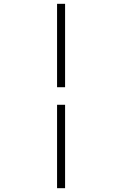

<svg xmlns="http://www.w3.org/2000/svg" viewBox="-20 -843 640 1006"><path d="M279 -386V-823H321V-386ZM279 143V-294H321V143Z"/></svg>

Font: Iosevka Aile Extralight
Style: Regular
Weight: 200
Designer: Belleve Invis
Foundry: Belleve Invis
Version: Version 31.1.0; ttfautohint (v1.8.4)